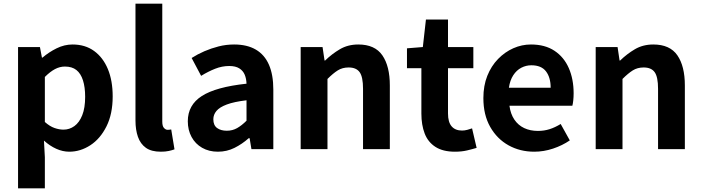

<svg xmlns="http://www.w3.org/2000/svg" viewBox="-20 -818 3849 1053"><path d="M79 215V-560H199L210 -502H213Q248 -532 290.5 -553Q333 -574 378 -574Q447 -574 496 -538.5Q545 -503 571.5 -439.5Q598 -376 598 -289Q598 -193 564 -125Q530 -57 475.5 -21.5Q421 14 360 14Q324 14 288.5 -2Q253 -18 221 -47L226 44V215ZM328 -107Q361 -107 388 -126.5Q415 -146 431 -186Q447 -226 447 -287Q447 -340 435 -377.5Q423 -415 399 -434Q375 -453 336 -453Q308 -453 281.5 -439Q255 -425 226 -396V-149Q253 -125 279 -116Q305 -107 328 -107Z M862 14Q810 14 780 -7.5Q750 -29 736.5 -67.5Q723 -106 723 -157V-798H870V-151Q870 -126 879.5 -116Q889 -106 899 -106Q904 -106 908 -106.5Q912 -107 919 -108L937 1Q924 6 905.5 10Q887 14 862 14Z M1175 14Q1126 14 1088.5 -7.5Q1051 -29 1030.5 -67Q1010 -105 1010 -153Q1010 -242 1087 -291.5Q1164 -341 1332 -359Q1331 -387 1322 -408.5Q1313 -430 1292.5 -443Q1272 -456 1237 -456Q1198 -456 1160 -441Q1122 -426 1083 -402L1031 -500Q1064 -521 1101 -537Q1138 -553 1179 -563.5Q1220 -574 1264 -574Q1335 -574 1383 -546Q1431 -518 1455 -463Q1479 -408 1479 -327V0H1359L1349 -60H1344Q1308 -28 1266 -7Q1224 14 1175 14ZM1224 -101Q1255 -101 1280.5 -115.5Q1306 -130 1332 -156V-268Q1264 -260 1224 -245Q1184 -230 1167 -209.5Q1150 -189 1150 -164Q1150 -131 1170.5 -116Q1191 -101 1224 -101Z M1629 0V-560H1749L1760 -486H1763Q1800 -522 1844 -548Q1888 -574 1945 -574Q2036 -574 2077 -514.5Q2118 -455 2118 -349V0H1971V-331Q1971 -396 1952.5 -422Q1934 -448 1892 -448Q1858 -448 1832.5 -432Q1807 -416 1776 -385V0Z M2475 14Q2409 14 2368 -12.5Q2327 -39 2309 -86Q2291 -133 2291 -195V-444H2212V-553L2299 -560L2316 -711H2437V-560H2576V-444H2437V-196Q2437 -148 2457 -125Q2477 -102 2514 -102Q2528 -102 2543 -106Q2558 -110 2569 -114L2594 -7Q2571 0 2541.5 7Q2512 14 2475 14Z M2910 14Q2832 14 2769 -21Q2706 -56 2668.5 -122Q2631 -188 2631 -280Q2631 -348 2652.5 -402Q2674 -456 2711.5 -494.5Q2749 -533 2795.5 -553.5Q2842 -574 2892 -574Q2969 -574 3021 -539.5Q3073 -505 3099.5 -444.5Q3126 -384 3126 -306Q3126 -286 3124 -267.5Q3122 -249 3119 -238H2774Q2780 -193 2801 -162Q2822 -131 2855 -115.5Q2888 -100 2930 -100Q2964 -100 2994 -109.5Q3024 -119 3055 -138L3105 -48Q3064 -20 3013 -3Q2962 14 2910 14ZM2771 -337H3000Q3000 -393 2974.5 -426.5Q2949 -460 2894 -460Q2865 -460 2839 -446.5Q2813 -433 2795 -405.5Q2777 -378 2771 -337Z M3247 0V-560H3367L3378 -486H3381Q3418 -522 3462 -548Q3506 -574 3563 -574Q3654 -574 3695 -514.5Q3736 -455 3736 -349V0H3589V-331Q3589 -396 3570.5 -422Q3552 -448 3510 -448Q3476 -448 3450.5 -432Q3425 -416 3394 -385V0Z"/></svg>

Font: Noto Sans KR Thin
Style: Bold
Weight: 700
Version: Version 2.004-H2;hotconv 1.0.118;makeotfexe 2.5.65603